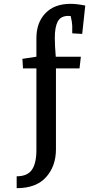

<svg xmlns="http://www.w3.org/2000/svg" viewBox="-20 -790 537 1002"><path d="M170 -7V-433H100L97 -483L170 -494V-591Q170 -672 217 -721Q264 -770 348 -770Q380 -770 425 -761L409 -613L357 -616V-655Q357 -671 349 -706L337 -707Q297 -707 281.5 -678Q266 -649 266 -592Q266 -554 271 -494H402L395 -433H272V-11Q272 77 220.5 134.5Q169 192 67 192V130Q123 130 146.5 96Q170 62 170 -7Z"/></svg>

Font: Andada Pro SemiBold
Style: Regular
Weight: 600
Designer: Carolina Giovagnoli
Foundry: Huerta Tipografica
Version: Version 3.005